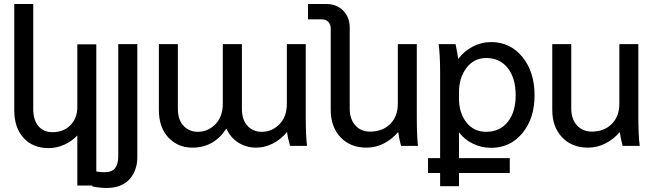

<svg xmlns="http://www.w3.org/2000/svg" viewBox="-20 -724 3246 953"><path d="M458 -503.9V196.8H363.8V-51.8Q336.9 -22.9 299.1 -5.9Q261.2 11.2 221.2 11.2Q143.1 11.2 96.9 -39.6Q50.8 -90.3 50.8 -175.8V-704.1H145V-182.1Q145 -128.9 170.4 -98.4Q195.8 -67.9 240.2 -67.9Q295.4 -67.9 329.6 -102.5Q363.8 -137.2 363.8 -193.8V-503.9Z M661.6 -504.9V56.2Q661.6 86.9 652.8 113.5Q644 140.1 626.2 161.9Q608.4 183.6 578.4 196.3Q548.3 209 508.8 209Q476.1 209 438 201.2V123Q473.6 130.9 498.5 130.9Q536.6 130.9 551.8 109.9Q566.9 88.9 566.9 53.2V-504.9Z M1085.9 -209V-504.9H1180.7V-185.1Q1180.7 -129.4 1208.3 -99.6Q1235.8 -69.8 1278.8 -69.8Q1330.1 -69.8 1366.9 -107.2Q1403.8 -144.5 1403.8 -209V-504.9H1497.6V-145Q1497.6 -49.3 1503.9 0H1419.9Q1408.7 -37.1 1404.8 -68.8Q1373.5 -31.2 1333.5 -11.2Q1293.5 8.8 1251 8.8Q1202.6 8.8 1163.3 -15.9Q1124 -40.5 1103.5 -85.9Q1042.5 8.8 934.6 8.8Q862.8 8.8 815.7 -41.5Q768.6 -91.8 768.6 -178.2V-504.9H862.8V-185.1Q862.8 -129.4 890.9 -99.6Q918.9 -69.8 961.9 -69.8Q1012.2 -69.8 1049.1 -107.4Q1085.9 -145 1085.9 -209Z M2054.7 0H1970.7Q1961.4 -31.7 1956.5 -68.8Q1925.8 -32.7 1885.5 -12Q1845.2 8.8 1798.8 8.8Q1718.8 8.8 1670.2 -42.7Q1621.6 -94.2 1621.6 -178.2V-582Q1621.6 -602.5 1609.9 -615.2Q1598.1 -627.9 1577.6 -627.9H1508.8V-704.1H1597.7Q1651.9 -704.1 1683.8 -670.9Q1715.8 -637.7 1715.8 -587.9V-185.1Q1715.8 -133.3 1743.4 -102.1Q1771 -70.8 1816.9 -70.8Q1878.9 -70.8 1916.7 -108.6Q1954.6 -146.5 1954.6 -209V-504.9H2048.8V-145Q2048.8 -45.9 2054.7 0Z M2104.5 134.8V61H2164.6V-359.9Q2164.6 -452.1 2157.2 -504.9H2241.2Q2251.5 -454.6 2254.4 -431.2Q2281.7 -468.8 2325 -491.9Q2368.2 -515.1 2417.5 -515.1Q2512.7 -515.1 2573 -441.2Q2633.3 -367.2 2633.3 -251Q2633.3 -136.2 2573 -63.2Q2512.7 9.8 2417.5 9.8Q2370.1 9.8 2327.6 -10.7Q2285.2 -31.2 2258.3 -66.9V61H2510.3V134.8H2258.3V200.2H2164.6V134.8ZM2258.3 -266.1V-233.9Q2258.3 -164.1 2294.7 -116.9Q2331.1 -69.8 2393.6 -69.8Q2460.9 -69.8 2500.2 -118.9Q2539.6 -168 2539.6 -251Q2539.6 -336.4 2500.2 -386.2Q2460.9 -436 2393.6 -436Q2332.5 -436 2295.4 -387.2Q2258.3 -338.4 2258.3 -266.1Z M3155.3 0H3070.3Q3059.6 -42 3056.2 -68.8Q3026.4 -33.2 2985.6 -12.2Q2944.8 8.8 2898.4 8.8Q2818.4 8.8 2769.8 -42.7Q2721.2 -94.2 2721.2 -178.2V-504.9H2815.4V-185.1Q2815.4 -133.3 2843.5 -102.1Q2871.6 -70.8 2917.5 -70.8Q2978.5 -70.8 3016.4 -108.6Q3054.2 -146.5 3054.2 -209V-504.9H3148.4V-145Q3148.4 -53.2 3155.3 0Z"/></svg>

Font: LT Superior Med
Style: Regular
Weight: 500
Designer: Daniel Lyons
Foundry: LyonsType
Version: Version 1.000